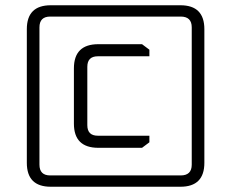

<svg xmlns="http://www.w3.org/2000/svg" viewBox="-20 -710 879 730"><path d="M82 -91V-599Q82 -690 173 -690H666Q757 -690 757 -599V-91Q757 0 666 0H173Q82 0 82 -91ZM130 -84Q130 -43 171 -43H667Q709 -43 709 -84V-606Q709 -647 667 -647H171Q130 -647 130 -606ZM261 -240V-450Q261 -542 354 -542H520L548 -521V-496H352Q312 -496 312 -456V-234Q312 -194 352 -194H548V-169L520 -148H354Q261 -148 261 -240Z"/></svg>

Font: Oxanium ExtraLight Light
Style: Regular
Weight: 300
Version: Version 2.000